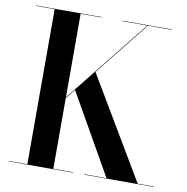

<svg xmlns="http://www.w3.org/2000/svg" viewBox="-83 -830 888 910"><g transform="rotate(10 361.0 -375.0)"><path d="M17.5 -2V0H327.5V-2H232.5V-342L269 -388L488.5 -2H382.5V0H717.5V-2H638.5L349.5 -489V-488.5L556.5 -748H672.5V-750H432.5V-748H553.5L232.5 -346V-748H332.5V-750H17.5V-748H107.5V-2Z"/></g></svg>

Font: Bodoni* 96pt Medium
Style: Regular
Weight: 500
Version: Version 2.3